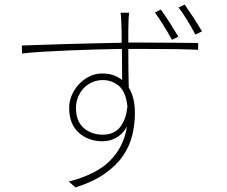

<svg xmlns="http://www.w3.org/2000/svg" viewBox="-20 -789 996 844"><path d="M839 -637Q823 -667 803 -700Q783 -733 765 -756L792 -769Q808 -746 829.5 -713Q851 -680 868 -651ZM736 -614Q720 -643 699 -677Q678 -711 661 -734L687 -747Q704 -724 726 -689.5Q748 -655 764 -628ZM432 -197Q482 -197 508.5 -231Q535 -265 540 -322Q533 -385 503 -411Q473 -437 431 -437Q408 -437 386.5 -428Q365 -419 349 -402.5Q333 -386 323.5 -363.5Q314 -341 314 -314Q314 -256 348 -226.5Q382 -197 432 -197ZM590 -602Q691 -602 757 -601Q823 -600 851 -600V-570Q815 -572 754.5 -573Q694 -574 591 -574H544Q544 -528 544.5 -482.5Q545 -437 546 -404Q573 -361 573 -293Q573 -243 561.5 -195Q550 -147 521 -104.5Q492 -62 441 -26Q390 10 312 35L282 9Q404 -22 464.5 -83.5Q525 -145 538 -233Q521 -201 492.5 -184.5Q464 -168 432 -168Q367 -168 325.5 -206.5Q284 -245 284 -314Q284 -344 296 -371.5Q308 -399 328 -420Q348 -441 374 -453.5Q400 -466 429 -466Q457 -466 478.5 -458.5Q500 -451 517 -437Q517 -458 516.5 -495.5Q516 -533 516 -574Q462 -573 403.5 -571.5Q345 -570 287.5 -567.5Q230 -565 176 -562Q122 -559 77 -554L76 -589Q114 -590 165 -592Q216 -594 274 -595.5Q332 -597 394 -598.5Q456 -600 515 -601Q515 -631 514.5 -656.5Q514 -682 513 -696Q513 -704 512 -716Q511 -728 510 -733H548Q547 -729 546 -716Q545 -703 545 -696Q544 -680 544 -655.5Q544 -631 544 -602Z"/></svg>

Font: Kinto Sans Thin
Style: Regular
Weight: 100
Designer: Authors: Ryoko NISHIZUKA  (kana & ideographs); Paul D. Hunt (Latin, Greek & Cyrillic); Wenlong ZHANG  (bopomofo); Sandol
Foundry: Adobe Systems Incorporated, ookami Inc.
Version: Version 0.001